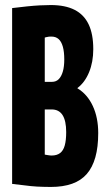

<svg xmlns="http://www.w3.org/2000/svg" viewBox="-20 -730 420 760"><path d="M28 -2V-698Q59.2 -701.8 86.8 -704.7Q114.4 -707.6 137.9 -708.8Q161.4 -710 181.2 -710Q238.2 -710 275.4 -691Q312.6 -672 330.9 -633.5Q349.2 -595 349.2 -535.4Q349.2 -484.4 332.6 -444.1Q316 -403.8 286.6 -381.6V-380.4Q326 -356.6 347.4 -310.4Q368.8 -264.2 368.8 -203.4Q368.8 -148 357.5 -107.7Q346.2 -67.4 323.6 -41.4Q301 -15.4 265.4 -2.7Q229.7 10 181.2 10Q163 10 150.2 9.5Q137.4 9 126 8.5Q114.6 8 101.8 6.6Q89 5.2 71.3 3Q53.6 0.8 28 -2ZM157.2 -406H185.6Q202 -406 212.5 -416.6Q223 -427.2 228.7 -446.8Q234.4 -466.4 234.4 -494.4Q234.4 -525.1 228.7 -545.3Q223 -565.6 211.9 -575.4Q200.8 -585.2 184 -585.2Q180.8 -585.2 178.1 -585.2Q175.5 -585.2 172.6 -584.7Q169.7 -584.2 167.2 -583.7Q164.6 -583.2 162.2 -582.7Q159.7 -582.2 157.2 -581.2ZM157.2 -118Q162.1 -117 165.8 -116.5Q169.6 -116 172.4 -115.5Q175.2 -115 178.4 -114.7Q181.5 -114.4 184.4 -114.4Q204.9 -114.4 217.7 -124Q230.6 -133.6 236.3 -154.3Q242 -175 242 -207.2Q242 -251.8 227.7 -274.3Q213.4 -296.8 184.4 -296.8H157.2Z"/></svg>

Font: Georama ExtraCondensed Thin
Style: Regular
Weight: 100
Width: 2
Designer: Jean-Baptiste Levee
Foundry: Production Type
Version: Version 1.001